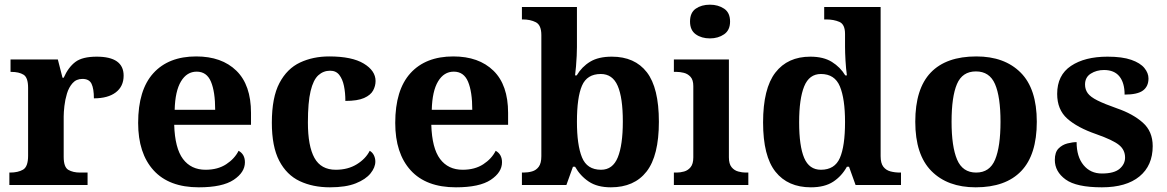

<svg xmlns="http://www.w3.org/2000/svg" viewBox="-20 -790 4983 820"><path d="M20 0V-53H23Q57 -53 78.5 -65.5Q100 -78 100 -125V-415Q100 -459 80.5 -471Q61 -483 28 -483H25V-536H227L247 -458H252Q272 -503 302 -525.5Q332 -548 393 -548Q508 -548 508 -467Q508 -421 474.5 -395.5Q441 -370 381 -370Q381 -411 371 -432Q361 -453 332 -453Q306 -453 290 -435Q274 -417 266 -390.5Q258 -364 255 -337Q252 -310 252 -293V-120Q252 -76 272 -64.5Q292 -53 322 -53H354V0Z M829 10Q702 10 636 -62.5Q570 -135 570 -265Q570 -406 635 -477.5Q700 -549 818 -549Q927 -549 989.5 -488Q1052 -427 1052 -308V-257H724Q727 -157 761.5 -111Q796 -65 858 -65Q910 -65 946 -88.5Q982 -112 999 -146Q1026 -131 1026 -97Q1026 -54 978 -22Q930 10 829 10ZM899 -321Q899 -398 881 -441Q863 -484 820 -484Q778 -484 753 -442.5Q728 -401 726 -321Z M1389 10Q1316 10 1260 -16.5Q1204 -43 1172.5 -103.5Q1141 -164 1141 -266Q1141 -374 1173.5 -435.5Q1206 -497 1261.5 -523Q1317 -549 1386 -549Q1483 -549 1533.5 -518.5Q1584 -488 1584 -444Q1584 -423 1573.5 -403.5Q1563 -384 1535 -371.5Q1507 -359 1455 -359Q1455 -394 1449 -423Q1443 -452 1429 -470Q1415 -488 1390 -488Q1361 -488 1339.5 -468.5Q1318 -449 1306.5 -401Q1295 -353 1295 -267Q1295 -166 1323 -115.5Q1351 -65 1414 -65Q1466 -65 1504 -88.5Q1542 -112 1559 -146Q1571 -139 1577 -126.5Q1583 -114 1583 -100Q1583 -75 1562.5 -49.5Q1542 -24 1499.5 -7Q1457 10 1389 10Z M1927 10Q1800 10 1734 -62.5Q1668 -135 1668 -265Q1668 -406 1733 -477.5Q1798 -549 1916 -549Q2025 -549 2087.5 -488Q2150 -427 2150 -308V-257H1822Q1825 -157 1859.5 -111Q1894 -65 1956 -65Q2008 -65 2044 -88.5Q2080 -112 2097 -146Q2124 -131 2124 -97Q2124 -54 2076 -22Q2028 10 1927 10ZM1997 -321Q1997 -398 1979 -441Q1961 -484 1918 -484Q1876 -484 1851 -442.5Q1826 -401 1824 -321Z M2589 10Q2531 10 2494.5 -14.5Q2458 -39 2436 -78H2427L2399 0H2209V-53H2216Q2235 -53 2252.5 -58Q2270 -63 2281 -78Q2292 -93 2292 -123V-640Q2292 -683 2268.5 -695Q2245 -707 2213 -707H2209V-760H2444V-589Q2444 -574 2443 -551.5Q2442 -529 2440 -506Q2438 -483 2436 -468H2443Q2465 -505 2500.5 -526.5Q2536 -548 2593 -548Q2691 -548 2742.5 -481.5Q2794 -415 2794 -270Q2794 -125 2741.5 -57.5Q2689 10 2589 10ZM2547 -65Q2597 -65 2618.5 -118Q2640 -171 2640 -271Q2640 -373 2618 -423.5Q2596 -474 2546 -474Q2487 -474 2465.5 -424Q2444 -374 2444 -270Q2444 -171 2465.5 -118Q2487 -65 2547 -65Z M3012 -626Q2976 -626 2951.5 -643.5Q2927 -661 2927 -698Q2927 -736 2951.5 -753Q2976 -770 3012 -770Q3047 -770 3072.5 -753Q3098 -736 3098 -698Q3098 -661 3072.5 -643.5Q3047 -626 3012 -626ZM2858 0V-53H2870Q2885 -53 2901.5 -57.5Q2918 -62 2929.5 -76Q2941 -90 2941 -118V-422Q2941 -449 2929 -462Q2917 -475 2900.5 -479Q2884 -483 2870 -483H2858V-536H3093V-118Q3093 -90 3104.5 -76Q3116 -62 3133 -57.5Q3150 -53 3164 -53H3176V0Z M3443 10Q3345 10 3292 -56.5Q3239 -123 3239 -267Q3239 -412 3291.5 -480Q3344 -548 3441 -548Q3497 -548 3533 -525.5Q3569 -503 3590 -468H3597Q3593 -496 3591 -531Q3589 -566 3589 -590V-645Q3589 -686 3565 -696.5Q3541 -707 3508 -707H3500V-760H3741V-123Q3741 -93 3752.5 -78Q3764 -63 3783 -58Q3802 -53 3824 -53H3828V0H3634L3606 -78H3597Q3575 -38 3538.5 -14Q3502 10 3443 10ZM3486 -65Q3545 -65 3567 -115.5Q3589 -166 3589 -269Q3589 -368 3567 -421Q3545 -474 3486 -474Q3436 -474 3414.5 -421Q3393 -368 3393 -268Q3393 -166 3414.5 -115.5Q3436 -65 3486 -65Z M4147 10Q4027 10 3958 -59.5Q3889 -129 3889 -270Q3889 -411 3955 -480Q4021 -549 4150 -549Q4270 -549 4339 -480Q4408 -411 4408 -270Q4408 -129 4341.5 -59.5Q4275 10 4147 10ZM4149 -53Q4207 -53 4230 -108.5Q4253 -164 4253 -270Q4253 -377 4229.5 -431Q4206 -485 4148 -485Q4090 -485 4067 -431Q4044 -377 4044 -270Q4044 -164 4067.5 -108.5Q4091 -53 4149 -53Z M4686 10Q4577 10 4531 -23.5Q4485 -57 4485 -107Q4485 -140 4501 -156Q4517 -172 4539 -177.5Q4561 -183 4578 -183Q4578 -121 4607.5 -85Q4637 -49 4686 -49Q4738 -49 4761.5 -69Q4785 -89 4785 -117Q4785 -150 4759 -171Q4733 -192 4662 -217Q4581 -245 4538 -283.5Q4495 -322 4495 -389Q4495 -469 4554 -508.5Q4613 -548 4710 -548Q4773 -548 4811.5 -534.5Q4850 -521 4867.5 -499.5Q4885 -478 4885 -455Q4885 -421 4861.5 -403.5Q4838 -386 4783 -386Q4783 -436 4761 -463.5Q4739 -491 4695 -491Q4663 -491 4638.5 -475.5Q4614 -460 4614 -429Q4614 -408 4625.5 -392Q4637 -376 4667 -361Q4697 -346 4751 -327Q4818 -304 4860.5 -266.5Q4903 -229 4903 -166Q4903 -83 4846.5 -36.5Q4790 10 4686 10Z"/></svg>

Font: Noto Serif Tamil
Style: Bold Italic
Weight: 700
Italic angle: -12°
Designer: Indian Type Foundry, Tom Grace, and the Monotype Design Team
Foundry: Monotype Imaging Inc.
Version: Version 2.003; ttfautohint (v1.8.4.7-5d5b)